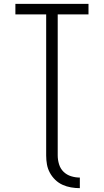

<svg xmlns="http://www.w3.org/2000/svg" viewBox="-20 -755 540 998"><path d="M395 223Q372 223 349 219Q326 215 305 205.5Q284 196 267 179.5Q250 163 239 142.5Q228 122 224 99.5Q220 77 220 53V-680H60V-735H440V-680H280V53Q280 76 287 99Q294 122 310.5 138Q327 154 349.5 161Q372 168 395 168Z"/></svg>

Font: Iosevka Light
Style: Regular
Weight: 300
Monospace: yes
Designer: Belleve Invis
Foundry: Belleve Invis
Version: Version 32.5.0; ttfautohint (v1.8.4)